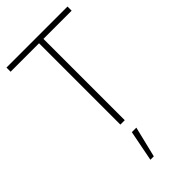

<svg xmlns="http://www.w3.org/2000/svg" viewBox="-293 -773 1112 1112"><g transform="rotate(-45 263.0 -216.5)"><path d="M225 267 262 78H299L253 267ZM246 0V-666H13V-700H513V-666H282V0Z"/></g></svg>

Font: Cairo Play ExtraLight
Style: Regular
Weight: 250
Version: Version 3.119